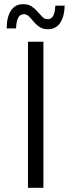

<svg xmlns="http://www.w3.org/2000/svg" viewBox="-20 -900 342 920"><path d="M114 0V-700H188V0ZM210 -760Q185 -760 169 -771Q153 -782 141.5 -796Q130 -810 119 -821Q108 -832 94 -832Q59 -832 57 -764H12Q12 -817 32 -848.5Q52 -880 91 -880Q116 -880 132 -869Q148 -858 160 -844Q172 -830 183 -819Q194 -808 209 -808Q243 -808 245 -873H290Q289 -823 269 -791.5Q249 -760 210 -760Z"/></svg>

Font: Montserrat
Style: Regular
Weight: 400
Designer: Julieta Ulanovsky
Foundry: Julieta Ulanovsky
Version: Version 9.000; ttfautohint (v1.8.4.7-5d5b)